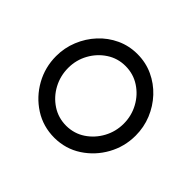

<svg xmlns="http://www.w3.org/2000/svg" viewBox="-123 -661 833 833"><g transform="rotate(45 293.0 -245.0)"><path d="M292.5 -501Q343.8 -501 388.2 -480.5Q432.6 -460 466.1 -424.1Q499.5 -388.2 518.3 -342.3Q537.1 -296.4 537.1 -245.1Q537.1 -177.2 504.9 -119.1Q472.7 -61 417.7 -25.1Q362.8 10.7 294.4 11.2Q225.1 11.2 169.4 -24.4Q113.8 -60.1 81.3 -118.4Q48.8 -176.8 48.8 -245.1Q48.8 -295.9 67.6 -342Q86.4 -388.2 119.6 -424.1Q152.8 -460 197 -480.5Q241.2 -501 292.5 -501ZM292.5 -427.7Q244.6 -427.7 206.1 -402.3Q167.5 -377 144.8 -335.7Q122.1 -294.4 122.1 -246.1Q122.1 -197.3 144.5 -155.3Q167 -113.3 206.1 -87.6Q245.1 -62 293.9 -62Q342.3 -62.5 380.6 -88.1Q418.9 -113.8 441.4 -155.3Q463.9 -196.8 463.9 -245.1Q463.9 -293.5 441.2 -335.2Q418.5 -377 379.6 -402.3Q340.8 -427.7 292.5 -427.7Z"/></g></svg>

Font: Manjari
Style: Regular
Weight: 400
Designer: Santhosh Thottingal <santhosh.thottingal@gmail.com>
Foundry: SMC
Version: Version 2.000